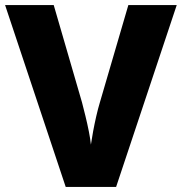

<svg xmlns="http://www.w3.org/2000/svg" viewBox="-20 -734 714 754"><path d="M674 -714 436 0H238L0 -714H191L302 -332Q308 -309 315.5 -278.5Q323 -248 329 -217.5Q335 -187 337 -166Q340 -187 345.5 -217Q351 -247 358 -277.5Q365 -308 372 -331L484 -714Z"/></svg>

Font: Noto Sans Canadian Aboriginal ExtraBold
Style: Regular
Weight: 800
Designer: Monotype Design Team, Typotheque's Kevin King
Foundry: Monotype Imaging Inc.
Version: Version 2.004; ttfautohint (v1.8.4.7-5d5b)